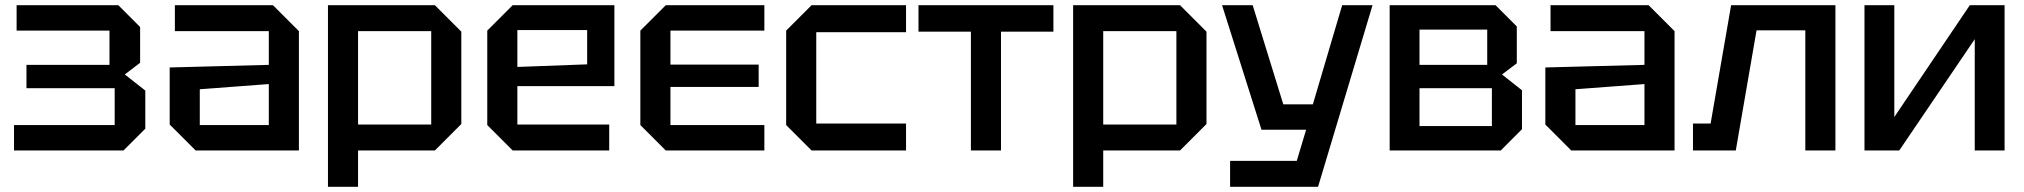

<svg xmlns="http://www.w3.org/2000/svg" viewBox="-20 -580 7802 740"><path d="M540 -84 456 0H34V-98H422V-240H82V-330H402V-462H44V-560H436L520 -476V-338L461 -293L540 -231Z M634 -100V-320L1016 -330V-460H654V-560H1032L1132 -460V0H734ZM750 -236V-98H1016V-256Z M1244 140V-560H1656L1758 -458V-102L1656 0H1360V140ZM1642 -460H1360V-100H1642Z M1858 -98V-462L1956 -560H2348V-248H1974V-100H2328V0H1956ZM1974 -322 2243 -332V-464H1974Z M2546 0 2448 -98V-462L2546 -560H2926V-462H2564V-331H2904V-245H2564V-98H2926V0Z M3010 -98V-462L3108 -560H3472V-456H3126V-104H3472V0H3108Z M3838 0V-458H4040V-560H3520V-458H3722V0Z M4116 140V-560H4528L4630 -458V-102L4528 0H4232V140ZM4514 -460H4232V-100H4514Z M4721 140V40H4978L5014 -80H4842L4690 -560H4808L4926 -178H5040L5153 -560H5270L5060 140Z M5336 -560V0H5764L5846 -82V-232L5769 -293L5826 -336V-478L5744 -560ZM5451 -330V-466H5712V-330ZM5451 -94V-240H5730V-94Z M5936 -100V-320L6318 -330V-460H5956V-560H6334L6434 -460V0H6036ZM6052 -236V-98H6318V-256Z M7054 -560V0H6938V-463H6750L6670 0H6505V-104H6573L6652 -560Z M7706 0H7591V-429L7300 0H7166V-560H7281V-129L7572 -560H7706Z"/></svg>

Font: Tektur Medium
Style: Regular
Weight: 500
Designer: Adam Jagosz
Foundry: Adam Jagosz
Version: Version 1.005;gftools[0.9.30]